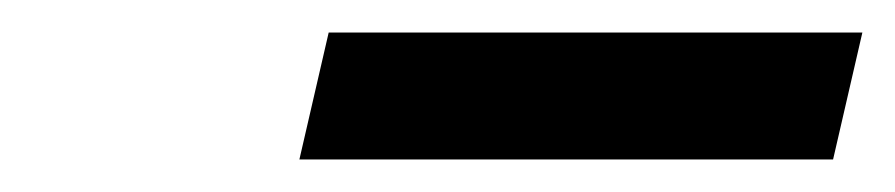

<svg xmlns="http://www.w3.org/2000/svg" viewBox="-20 -686 550 118"><path d="M510 -666 492 -588H164L182 -666Z"/></svg>

Font: Elaine Sans Medium
Style: Italic
Weight: 500
Italic angle: -13°
Designer: Wei Huang
Foundry: Wei Huang
Version: Version 2.001;December 24, 2019;FontCreator 12.0.0.2547 64-b